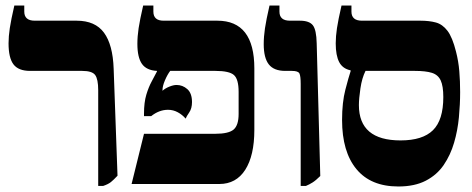

<svg xmlns="http://www.w3.org/2000/svg" viewBox="-20 -667 1711 696"><path d="M336 7V-340Q336 -380 325 -395Q314 -410 278 -410H89Q47 -410 29 -433.5Q11 -457 11 -510Q11 -535 15.5 -565Q20 -595 32 -647H68V-625Q68 -592 106 -592H258Q325 -592 357 -548.5Q389 -505 392 -418L406 -30Q392 -15 382 -7Q372 1 354 7Z M457 0 502 -182H760Q809 -182 827 -197.5Q845 -213 845 -254V-334Q845 -380 828 -395Q811 -410 761 -410H597Q587 -397 578 -376Q569 -355 569 -340V-338Q579 -347 594 -353Q609 -359 620 -359Q642 -359 659 -344Q676 -329 676 -297Q676 -274 666 -259.5Q656 -245 653 -237Q641 -251 624.5 -260Q608 -269 589 -269Q557 -269 528 -246H502V-255Q502 -296 510.5 -324Q519 -352 530 -372Q541 -392 549 -408V-410Q511 -412 494.5 -435.5Q478 -459 478 -508Q478 -535 482.5 -565Q487 -595 499 -647H536V-625Q536 -592 573 -592H768Q902 -592 902 -419V-196Q902 -103 869 -51.5Q836 0 775 0Z M1070 7V-363Q1070 -391 1065.5 -400.5Q1061 -410 1038 -410H1014Q973 -410 954.5 -433.5Q936 -457 936 -507Q936 -534 940.5 -564.5Q945 -595 957 -647H993V-625Q993 -592 1031 -592H1067Q1101 -592 1114 -575.5Q1127 -559 1128 -510L1141 -29Q1125 -13 1113 -5.5Q1101 2 1089 7Z M1424 9Q1324 9 1272 -54Q1220 -117 1220 -232Q1220 -296 1232 -342Q1244 -388 1251 -409V-412Q1222 -418 1209.5 -442Q1197 -466 1197 -510Q1197 -535 1201.5 -565Q1206 -595 1218 -647H1254V-625Q1254 -592 1292 -592H1504Q1536 -592 1560 -585.5Q1584 -579 1602 -555.5Q1620 -532 1633 -480Q1642 -445 1645 -409Q1648 -373 1648 -333Q1648 -289 1643.5 -241.5Q1639 -194 1626 -149.5Q1613 -105 1588.5 -69Q1564 -33 1523.5 -12Q1483 9 1424 9ZM1281 -286Q1281 -158 1432 -158Q1512 -158 1549.5 -195Q1587 -232 1587 -315Q1587 -355 1577.5 -375.5Q1568 -396 1545.5 -403Q1523 -410 1484 -410H1305Q1292 -384 1286.5 -346.5Q1281 -309 1281 -286Z"/></svg>

Font: Noto Serif Hebrew Condensed Black
Style: Regular
Weight: 900
Width: 3
Designer: Monotype Design Team
Foundry: Monotype Imaging Inc.
Version: Version 2.004; ttfautohint (v1.8.4.7-5d5b)